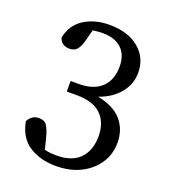

<svg xmlns="http://www.w3.org/2000/svg" viewBox="-125 -750 751 854"><g transform="rotate(20 250.0 -323.0)"><path d="M170 -365H210Q278 -365 315.5 -400Q353 -435 353 -499Q353 -554 321.5 -584Q290 -614 231 -614Q221 -614 210 -613Q199 -612 185 -610L172 -560Q164 -529 152 -513.5Q140 -498 114 -498Q98 -498 85 -506Q72 -514 66 -533Q79 -596 129 -627.5Q179 -659 248 -659Q336 -659 388 -615.5Q440 -572 440 -502Q440 -448 405.5 -405.5Q371 -363 309 -341Q386 -326 423 -283Q460 -240 460 -178Q460 -124 432 -81Q404 -38 354 -12.5Q304 13 236 13Q163 13 110.5 -20.5Q58 -54 44 -129Q61 -162 95 -162Q121 -162 132.5 -145Q144 -128 154 -90L167 -38Q184 -34 198 -33Q212 -32 223 -32Q297 -32 334 -70.5Q371 -109 371 -176Q371 -241 333 -278Q295 -315 218 -315H170Z"/></g></svg>

Font: Source Serif Pro
Style: Regular
Weight: 400
Designer: Frank Grießhammer
Foundry: Adobe Systems Incorporated
Version: Version 3.001;hotconv 1.0.111;makeotfexe 2.5.65597